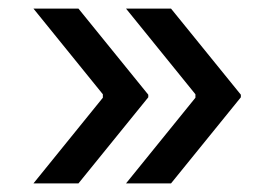

<svg xmlns="http://www.w3.org/2000/svg" viewBox="-20 -498 630 448"><path d="M274 -70H379L542 -271V-277L379 -478H274L436 -278V-270ZM58 -70H163L326 -271V-277L163 -478H58L220 -278V-270Z"/></svg>

Font: Fixel Display Medium
Style: Regular
Weight: 500
Designer: AlfaBravo + MacPaw
Foundry: Kyrylo Tkachov, Marchela Mozhyna, Serhii Makarenko, Maria Weinstein, Zakhar Kryvoshyya
Version: Version 1.211